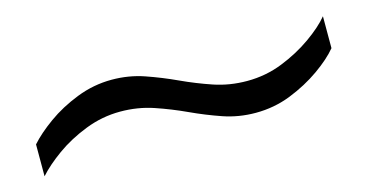

<svg xmlns="http://www.w3.org/2000/svg" viewBox="-34 -474 667 349"><g transform="rotate(-15 300.0 -299.0)"><path d="M18 -224V-284Q33 -301 58 -319Q83 -337 115 -349.5Q147 -362 181 -362Q213 -362 242 -352Q271 -342 299 -329Q327 -316 356.5 -306Q386 -296 419 -296Q454 -296 485.5 -308.5Q517 -321 542.5 -339Q568 -357 582 -374V-314Q568 -297 542.5 -279Q517 -261 485.5 -248.5Q454 -236 419 -236Q387 -236 358 -246Q329 -256 301 -269Q273 -282 243.5 -292Q214 -302 181 -302Q147 -302 115 -289.5Q83 -277 58 -259Q33 -241 18 -224Z"/></g></svg>

Font: Chivo Mono Thin
Style: Regular
Weight: 250
Designer: Hector Gatti
Foundry: Omnibus-Type
Version: Version 1.008